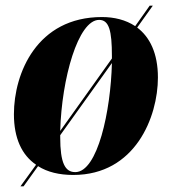

<svg xmlns="http://www.w3.org/2000/svg" viewBox="-20 -606 611 676"><path d="M52 50H63L114 -21C147 0 189 10 238 10C456 10 536 -194 536 -333C536 -419 507 -476 463 -509L518 -586H507L456 -514C423 -536 382 -546 339 -546C110 -546 29 -348 29 -204C29 -119 57 -60 107 -26ZM329 -536C364 -536 374 -498 374 -409C374 -402 374 -401 374 -400L192 -145C197 -329 255 -536 329 -536ZM245 0C209 0 192 -32 192 -123C192 -130 192 -130 192 -130L374 -384C370 -216 324 0 245 0Z"/></svg>

Font: Noto Serif Display Condensed Black
Style: Italic
Weight: 900
Width: 3
Italic angle: -12°
Designer: Monotype Design Team
Foundry: Monotype Imaging Inc.
Version: Version 2.009